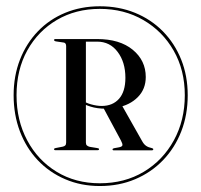

<svg xmlns="http://www.w3.org/2000/svg" viewBox="-20 -760 658 627"><path d="M306 -152.5Q369 -152.5 421.5 -174.8Q474 -197 512.5 -237Q551 -277 572 -331Q593 -385 593 -449Q593 -512 571.8 -565.2Q550.5 -618.5 511.8 -657.8Q473 -697 420.8 -718.2Q368.5 -739.5 306 -739.5Q244.5 -739.5 193 -718.2Q141.5 -697 103.8 -657.8Q66 -618.5 45.2 -565.2Q24.5 -512 24.5 -449Q24.5 -385 45 -331Q65.5 -277 103.2 -237Q141 -197 192.8 -174.8Q244.5 -152.5 306 -152.5ZM306 -161.5Q226.5 -161.5 165 -199Q103.5 -236.5 68.8 -301.8Q34 -367 34 -449Q34 -532 69.2 -595.5Q104.5 -659 166 -695Q227.5 -731 306 -731Q385.5 -731 448.2 -694.5Q511 -658 547.2 -594.5Q583.5 -531 583.5 -449Q583.5 -367 547.8 -301.8Q512 -236.5 449.5 -199Q387 -161.5 306 -161.5ZM456 -508.5Q456 -469 430 -442.8Q404 -416.5 361.5 -408.5Q352.5 -407 343.8 -406Q335 -405 325.5 -405Q297.5 -405 275.8 -411.8Q254 -418.5 236.5 -430L240.5 -436.5Q258.5 -424.5 277.5 -419.2Q296.5 -414 312 -414Q348 -414 368.8 -437.5Q389.5 -461 389.5 -506Q389.5 -557 364.2 -590.5Q339 -624 297.5 -624H260.5V-294.5Q260.5 -288 263.8 -285Q267 -282 273 -280.5L297.5 -276.5Q300.5 -276 302 -275.2Q303.5 -274.5 303.5 -273Q303.5 -269.5 298.5 -269.5H161Q156.5 -269.5 156.5 -273Q156.5 -275.5 161.5 -276.5L184.5 -281Q190 -282 193 -285Q196 -288 196 -294.5V-609.5Q196 -614.5 194 -617.5Q192 -620.5 188.5 -621L161.5 -625Q156.5 -626.5 156.5 -629.5Q156.5 -632.5 162 -632.5H297Q371 -632.5 413.5 -597.5Q456 -562.5 456 -508.5ZM317 -409 377.5 -417 444.5 -298.5Q450 -288.5 457.5 -283.5Q465 -278.5 475.5 -276.5Q478.5 -275.5 479.5 -274.8Q480.5 -274 480.5 -272.5Q480.5 -270.5 479.2 -269.8Q478 -269 476 -269H352.5Q347.5 -269 347.5 -272Q347.5 -275 352.5 -276L369 -279Q379 -281 379.8 -285.8Q380.5 -290.5 375 -301Z"/></svg>

Font: Fraunces 96pt
Style: Regular
Weight: 400
Version: Version 1.000;[b76b70a41]